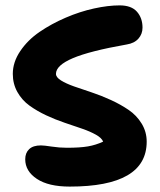

<svg xmlns="http://www.w3.org/2000/svg" viewBox="-20 -753 596 717"><path d="M240.2 -56.2Q161.1 -56.2 117.7 -85Q74.2 -113.8 74.2 -158.2Q74.2 -182.1 88.9 -196Q103.5 -210 132.8 -210Q144.5 -210 173.1 -205.6Q201.7 -201.2 230 -201.2Q278.8 -201.2 308.3 -206.3Q337.9 -211.4 365.2 -224.1Q359.9 -237.8 338.1 -250Q316.4 -262.2 286.4 -272.5Q256.3 -282.7 221.2 -294.7Q186 -306.6 152.1 -322.5Q118.2 -338.4 90.1 -358.6Q62 -378.9 44.9 -409.4Q27.8 -439.9 27.8 -477.1Q27.8 -521 55.7 -562.3Q83.5 -603.5 127.7 -633.8Q171.9 -664.1 225.3 -687Q278.8 -710 331.3 -721.4Q383.8 -732.9 426.8 -732.9Q470.7 -732.9 491.5 -709.2Q512.2 -685.5 512.2 -649.9Q512.2 -626 496.8 -608.6Q481.4 -591.3 453.1 -586.9Q314.5 -562.5 251.7 -535.6Q189 -508.8 189 -477.1Q189 -464.4 207.8 -452.6Q226.6 -440.9 256.3 -430.4Q286.1 -419.9 322.3 -408Q358.4 -396 394.5 -379.4Q430.7 -362.8 460.4 -342.5Q490.2 -322.3 509 -291.5Q527.8 -260.7 527.8 -224.1Q527.8 -56.2 240.2 -56.2Z"/></svg>

Font: Shantell Sans Irregular Bouncy
Style: Bold
Weight: 700
Designer: Stephen Nixon, Anya Danilova, Shantell Martin
Foundry: Arrow Type
Version: Version 1.006;[9816181b4]